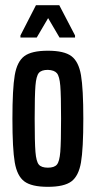

<svg xmlns="http://www.w3.org/2000/svg" viewBox="-20 -714 370 742"><path d="M28 -255Q28 -371 37 -423.5Q46 -476 74 -497Q102 -518 165 -518Q228 -518 256 -497Q284 -476 293 -423.5Q302 -371 302 -255Q302 -139 293 -86.5Q284 -34 256 -13Q228 8 165 8Q102 8 74 -13Q46 -34 37 -86.5Q28 -139 28 -255ZM216 -255Q216 -346 213 -382.5Q210 -419 200 -431Q190 -443 165 -444Q140 -444 130 -432Q120 -420 117 -383Q114 -346 114 -255Q114 -164 117 -127Q120 -90 130 -78Q140 -66 165 -66Q190 -66 200 -78Q210 -90 213 -127Q216 -164 216 -255ZM59 -569V-577L119 -694H209L270 -577V-569H210L166 -644L122 -569Z"/></svg>

Font: Saira Ultra Condensed SemiBold
Style: Regular
Weight: 600
Width: 1
Designer: Hector Gatti with collaboration of the Omnibus-Type team
Foundry: Omnibus-Type
Version: Version 1.001; ttfautohint (v1.8)